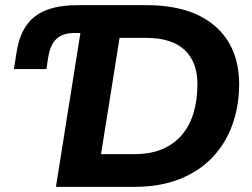

<svg xmlns="http://www.w3.org/2000/svg" viewBox="-20 -725 979 745"><path d="M197 0 292 -597H269Q224 -597 199.5 -574.5Q175 -552 167 -502L160 -457H34L44 -520Q58 -616 114.5 -660.5Q171 -705 281 -705H547Q720 -705 813.5 -624.5Q907 -544 908 -400Q908 -315 882 -242Q856 -169 805 -115Q754 -61 678 -30.5Q602 0 501 0ZM372 -127H503Q565 -127 611 -147Q657 -167 687 -203Q717 -239 731.5 -288.5Q746 -338 746 -398Q746 -485 696 -531.5Q646 -578 547 -578H444Z"/></svg>

Font: Nunito Sans 12pt ExtraBold
Style: Italic
Weight: 800
Italic angle: -9°
Designer: Vernon Adams
Foundry: Vernon Adams
Version: Version 3.101;gftools[0.9.27]